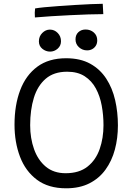

<svg xmlns="http://www.w3.org/2000/svg" viewBox="-20 -967 717 1012"><path d="M328.5 25.5Q235 25.5 174.8 -19.5Q114.5 -64.5 85.5 -140.8Q56.5 -217 56.5 -310Q56.5 -413 86.5 -492Q116.5 -571 176.8 -615.5Q237 -660 328.5 -660Q403.5 -660 455.8 -631Q508 -602 540.2 -552.2Q572.5 -502.5 587 -439Q601.5 -375.5 601.5 -306Q601.5 -238.5 585.5 -178.8Q569.5 -119 536.2 -73Q503 -27 451.5 -0.8Q400 25.5 328.5 25.5ZM326 -54Q397.5 -54 441.5 -89Q485.5 -124 505.5 -181.8Q525.5 -239.5 525.5 -307Q525.5 -360 516.2 -410.2Q507 -460.5 485.2 -500.8Q463.5 -541 426.5 -565Q389.5 -589 334 -589Q264 -589 221 -552Q178 -515 158.5 -451.5Q139 -388 139 -307Q139 -238.5 159.5 -180.8Q180 -123 221.5 -88.5Q263 -54 326 -54ZM244 -695Q221.5 -695 203.2 -709.8Q185 -724.5 185 -749Q185 -775.5 202.8 -793.2Q220.5 -811 243 -811Q267 -811 284.2 -793.2Q301.5 -775.5 301.5 -749.5Q301.5 -726 284 -710.5Q266.5 -695 244 -695ZM439 -701.5Q414.5 -701.5 396.2 -718Q378 -734.5 378 -759.5Q378 -783.5 393.2 -797.5Q408.5 -811.5 431 -811.5Q456.5 -811.5 474.5 -795.8Q492.5 -780 492.5 -754.5Q492.5 -738 485.2 -726.2Q478 -714.5 466 -708Q454 -701.5 439 -701.5ZM524.5 -892.5Q491 -892.5 445.5 -891Q400 -889.5 349.5 -887Q299 -884.5 250.5 -881.5Q202 -878.5 164 -875Q163 -886.5 163.2 -899.8Q163.5 -913 165 -922.5Q180.5 -925.5 213.8 -928.8Q247 -932 289.2 -935Q331.5 -938 376 -940.8Q420.5 -943.5 459 -945.2Q497.5 -947 521.5 -947Z"/></svg>

Font: Grandstander Thin Light
Style: Regular
Weight: 300
Version: Version 1.200